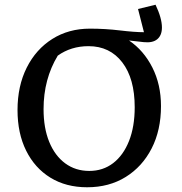

<svg xmlns="http://www.w3.org/2000/svg" viewBox="-20 -781 768 811"><path d="M348 10Q259 10 193 -30.5Q127 -71 90.5 -144.5Q54 -218 54 -316Q54 -418 93 -495.5Q132 -573 201 -616.5Q270 -660 360 -660Q424 -660 486.5 -652.5Q549 -645 588 -645L563 -743L637 -761Q664 -704 664 -665Q664 -632 644.5 -615.5Q625 -599 587 -603L525 -610Q587 -568 623.5 -496Q660 -424 660 -333Q660 -231 620.5 -154Q581 -77 511 -33.5Q441 10 348 10ZM357 -59Q415 -59 458 -92Q501 -125 525 -185.5Q549 -246 549 -328Q549 -449 496.5 -517.5Q444 -586 354 -586Q280 -586 224 -546Q164 -447 164 -320Q164 -240 188 -181.5Q212 -123 255.5 -91Q299 -59 357 -59Z"/></svg>

Font: Piazzolla SC Medium
Style: Regular
Weight: 500
Designer: Juan Pablo del Peral
Foundry: Huerta Tipografica
Version: Version 1.330